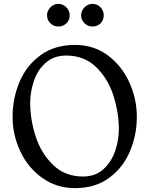

<svg xmlns="http://www.w3.org/2000/svg" viewBox="-20 -955 768 992"><path d="M687 -351Q687 -258 651.5 -173.5Q616 -89 544 -36Q472 17 368 17Q272 17 198 -36Q124 -89 84.5 -174Q45 -259 45 -351Q45 -446 80.5 -531Q116 -616 189 -669.5Q262 -723 368 -723Q463 -723 535.5 -670Q608 -617 647.5 -531Q687 -445 687 -351ZM136 -424Q136 -337 164.5 -249.5Q193 -162 254.5 -102.5Q316 -43 409 -43Q473 -43 514.5 -81Q556 -119 575 -175Q594 -231 594 -288Q594 -373 566 -461Q538 -549 476.5 -608.5Q415 -668 322 -668Q258 -668 216 -630.5Q174 -593 155 -536.5Q136 -480 136 -424ZM340 -876Q340 -851 323 -834.5Q306 -818 281 -818Q257 -818 240 -835Q223 -852 223 -876Q223 -899 240.5 -917Q258 -935 281 -935Q305 -935 322.5 -917.5Q340 -900 340 -876ZM516 -876Q516 -851 499.5 -834.5Q483 -818 458 -818Q434 -818 416.5 -835Q399 -852 399 -876Q399 -899 416.5 -917Q434 -935 458 -935Q482 -935 499 -917.5Q516 -900 516 -876Z"/></svg>

Font: Amita
Style: Regular
Weight: 400
Designer: Eduardo Rodriguez Tunni, Modular Infotech, Brian J. Bonislawsky
Foundry: Eduardo Rodriguez Tunni, Modular Infotech, Brian J. Bonislawsky
Version: Version 1.004